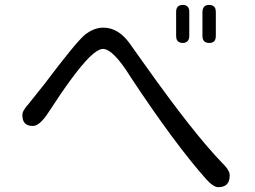

<svg xmlns="http://www.w3.org/2000/svg" viewBox="-20 -776 1040 784"><path d="M726.6 -755.9Q699.2 -755.9 699.2 -727.5V-629.9Q699.2 -607.4 714.8 -602.5Q719.7 -600.6 725.6 -600.6Q731.4 -600.6 734.4 -601.6Q741.2 -603.5 745.1 -607.4Q752.9 -614.3 752.9 -629.9V-727.5Q752.9 -742.2 746.1 -749Q739.3 -755.9 726.6 -755.9ZM834 -755.9Q816.4 -755.9 810.5 -744.1Q806.6 -737.3 806.6 -727.5V-629.9Q806.6 -607.4 822.3 -602.5Q827.1 -600.6 834 -600.6Q847.7 -600.6 854.5 -607.4Q861.3 -614.3 861.3 -629.9V-727.5Q861.3 -749 845.7 -753.9Q840.8 -755.9 834 -755.9ZM344.7 -542Q379.9 -576.2 400.4 -576.2Q420.9 -576.2 448.7 -548.3Q476.6 -520.5 513.7 -460.9Q694.3 -187.5 823.2 -43Q851.6 -11.7 871.1 -11.7Q894.5 -11.7 906.2 -23.4Q918 -35.2 918 -60.5Q918 -81.1 885.7 -112.3Q770.5 -231.4 574.2 -507.8L506.8 -602.5Q460.9 -663.1 402.3 -663.1Q362.3 -663.1 325.2 -632.8Q287.1 -599.6 162.1 -433.6L96.7 -351.6Q71.3 -324.2 71.3 -306.6Q71.3 -283.2 82 -272.5Q92.8 -261.7 114.3 -261.7Q141.6 -261.7 176.8 -315.4Q284.2 -481.4 344.7 -542Z"/></svg>

Font: FakePearl
Style: Light
Weight: 350
Version: Version 1.2